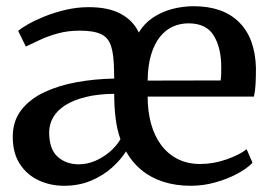

<svg xmlns="http://www.w3.org/2000/svg" viewBox="-20 -586 873 617"><path d="M185.5 11Q142 11 104.2 -6.5Q66.5 -24 43.8 -59Q21 -94 21 -146.5Q21 -197 48.2 -232.2Q75.5 -267.5 122 -289.5Q168.5 -311.5 227 -322Q285.5 -332.5 347 -333.5L346.5 -358.5Q346 -409 337.2 -437Q328.5 -465 305 -476.2Q281.5 -487.5 236 -487.5Q198.5 -487.5 166.5 -478.8Q134.5 -470 108.8 -458Q83 -446 63 -436.5L38.5 -486.5Q48 -495.5 70.5 -508.2Q93 -521 124 -533.5Q155 -546 191.5 -554.5Q228 -563 265 -563Q328.5 -563 368.2 -541.5Q408 -520 426 -481.5Q442.5 -509.5 470.2 -528.5Q498 -547.5 532.2 -556.8Q566.5 -566 602.5 -566Q696.5 -566 748.2 -514.8Q800 -463.5 802.5 -367.5Q802.5 -337 801.2 -314.8Q800 -292.5 796 -275.5H454.5Q454.5 -228 465.5 -188.2Q476.5 -148.5 498.2 -119.5Q520 -90.5 551.5 -74.8Q583 -59 623 -59Q666 -59 708 -73.8Q750 -88.5 772.5 -106.5L791.5 -63Q774 -44.5 742.8 -27.8Q711.5 -11 672.5 0Q633.5 11 593 11Q544 11 503.8 -2.2Q463.5 -15.5 433.8 -40.2Q404 -65 385 -99.5Q368 -72.5 339.8 -47.2Q311.5 -22 272.8 -5.5Q234 11 185.5 11ZM454.5 -327 689 -327.5Q690.5 -337 690.8 -348.8Q691 -360.5 691 -370Q691 -432 667 -471.5Q643 -511 585.5 -511Q559 -511 535.5 -500.5Q512 -490 494 -467.5Q476 -445 465.5 -410.2Q455 -375.5 454.5 -327ZM233 -58Q260 -58 285.8 -69Q311.5 -80 332.8 -98.2Q354 -116.5 367 -138.5Q356 -169.5 351.5 -206Q347 -242.5 347 -284.5Q294.5 -284 255.2 -274.2Q216 -264.5 189.8 -247.8Q163.5 -231 150.8 -208.8Q138 -186.5 138 -160.5Q138 -107 165 -82.5Q192 -58 233 -58Z"/></svg>

Font: Merriweather 28pt Medium
Style: Regular
Weight: 500
Version: Version 2.100